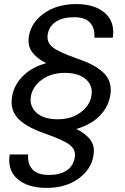

<svg xmlns="http://www.w3.org/2000/svg" viewBox="-20 -732 615 948"><path d="M123 -555.2Q134.8 -622.1 198.5 -667Q262.2 -711.9 356 -711.9Q447.8 -711.9 498 -668Q548.3 -624 537.1 -545.9H445.8Q449.7 -590.3 425.8 -618.7Q401.9 -647 345.2 -647Q291.5 -647 257.3 -625.5Q223.1 -604 215.8 -563Q209 -524.9 238.3 -500.2Q267.6 -475.6 356 -444.8Q402.8 -428.7 434.6 -412.4Q466.3 -396 490 -373.8Q513.7 -351.6 522.2 -322.8Q530.8 -293.9 523.9 -257.8Q513.7 -201.7 471.2 -158.9Q428.7 -116.2 356.9 -95.2Q404.3 -71.8 427.2 -40Q450.2 -8.3 440.9 39.1Q429.2 106 366.2 150.9Q303.2 195.8 210 195.8Q117.7 195.8 66.9 152.1Q16.1 108.4 27.8 30.8H119.1Q115.2 76.2 139.9 104Q164.6 131.8 222.2 131.8Q275.4 131.8 308.6 110.1Q341.8 88.4 349.1 45.9Q355.5 8.8 326.4 -15.1Q297.4 -39.1 209 -69.8Q162.1 -86.4 130.4 -102.8Q98.6 -119.1 74.7 -141.4Q50.8 -163.6 42.2 -192.4Q33.7 -221.2 40 -257.8Q50.3 -314 94 -357.4Q137.7 -400.9 208 -419.9Q160.6 -444.3 137.7 -476.1Q114.7 -507.8 123 -555.2ZM431.2 -257.8Q440.4 -307.6 404.8 -339.8Q369.1 -372.1 300.8 -372.1Q232.9 -372.1 187.3 -338.9Q141.6 -305.7 132.8 -257.8Q124 -208.5 159.7 -175.8Q195.3 -143.1 264.2 -143.1Q332 -143.1 377.2 -176.3Q422.4 -209.5 431.2 -257.8Z"/></svg>

Font: Poppins
Style: Italic
Weight: 400
Italic angle: -10°
Designer: Ninad Kale (Devanagari), Jonny Pinhorn (Latin)
Foundry: Indian Type Foundry
Version: Version 3.200;PS 1.000;hotconv 16.6.54;makeotf.lib2.5.65590